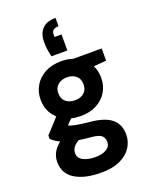

<svg xmlns="http://www.w3.org/2000/svg" viewBox="-181 -883 963 1212"><g transform="rotate(-20 300.0 -276.5)"><path d="M285 -148Q252 -148 222 -155L187 -120Q204 -112 233 -106Q262 -100 323 -94Q422 -85 468 -47.5Q514 -10 514 59Q514 104 489.5 143.5Q465 183 414 207.5Q363 232 284 232Q175 232 110 192.5Q45 153 45 74Q45 7 107 -42Q70 -59 50 -80V-103L138 -199Q81 -250 81 -332Q81 -383 105.5 -424.5Q130 -466 175.5 -491Q221 -516 285 -516Q327 -516 363 -504H554V-422L469 -415Q488 -377 488 -332Q488 -280 463.5 -238.5Q439 -197 393.5 -172.5Q348 -148 285 -148ZM285 -254Q322 -254 345.5 -273.5Q369 -293 369 -331Q369 -368 345.5 -388Q322 -408 285 -408Q248 -408 224 -388Q200 -368 200 -331Q200 -293 224 -273.5Q248 -254 285 -254ZM170 60Q170 94 202.5 110.5Q235 127 283 127Q329 127 357.5 110Q386 93 386 62Q386 35 368 19Q350 3 294 -1Q255 -4 221 -10Q170 17 170 60ZM346 -785V-729Q299 -729 299 -692V-674H346V-566H239Q232 -595 229 -618Q226 -641 226 -665Q226 -722 256 -753.5Q286 -785 346 -785Z"/></g></svg>

Font: DM Sans ExtraBold
Style: Regular
Weight: 800
Designer: Colophon Foundry, Jonny Pinhorn
Foundry: Colophon Foundry
Version: Version 4.004; ttfautohint (v1.8.4.7-5d5b)